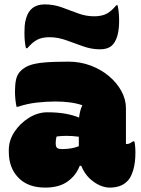

<svg xmlns="http://www.w3.org/2000/svg" viewBox="-20 -842 640 872"><path d="M552 -350V-188H556Q564 -188 571.5 -192Q579 -196 584 -200H590Q592 -195 593.5 -180.5Q595 -166 595 -149Q595 -103 585 -69.5Q575 -36 560 -21Q544 -4 523.5 3Q503 10 479 10Q442 10 404.5 -17Q367 -44 349 -89H342Q326 -46 287.5 -18Q249 10 185 10Q107 10 63.5 -35Q20 -80 20 -152V-161Q20 -204 45.5 -243Q71 -282 111.5 -307Q152 -332 195 -332Q242 -332 277.5 -325.5Q313 -319 339 -308Q343 -342 354 -364Q328 -373 297 -377Q266 -381 232 -381Q189 -381 146 -376Q103 -371 61 -357H55Q48 -391 48 -428Q48 -458 53 -481Q58 -504 74 -520Q90 -536 113.5 -545Q137 -554 178.5 -558Q220 -562 291 -562Q344 -562 391 -544.5Q438 -527 474 -497Q510 -467 531 -429Q552 -391 552 -350ZM233 -191Q233 -176 239 -170.5Q245 -165 263 -165Q306 -165 338 -178V-221Q324 -223 309.5 -224Q295 -225 282 -225Q258 -225 237 -222Q233 -210 233 -193ZM407 -768Q441 -768 463 -779Q485 -790 508 -818H514Q521 -789 521 -748Q521 -732 519.5 -715Q518 -698 513 -679Q503 -646 484.5 -632Q466 -618 434 -618Q395 -618 356.5 -632Q318 -646 280 -659.5Q242 -673 205 -673Q171 -673 149 -661.5Q127 -650 104 -623H98Q91 -651 91 -692Q91 -707 92 -724Q93 -741 99 -760Q117 -822 183 -822Q224 -822 261 -808.5Q298 -795 334 -781.5Q370 -768 407 -768Z"/></svg>

Font: Recursive Mn Csl St XBk
Style: Regular
Weight: 1000
Monospace: yes
Version: Version 1.079;hotconv 1.0.112;makeotfexe 2.5.65598; ttfautoh